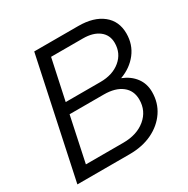

<svg xmlns="http://www.w3.org/2000/svg" viewBox="-159 -841 962 983"><g transform="rotate(-30 322.0 -350.0)"><path d="M22 0 171 -700H431Q522 -700 574 -658.5Q626 -617 626 -544Q626 -479 588.5 -430.5Q551 -382 488 -359Q536 -340 563 -304Q590 -268 590 -219Q590 -155 556.5 -105.5Q523 -56 465 -28Q407 0 331 0ZM181 -395H386Q459 -395 504.5 -433Q550 -471 550 -532Q550 -579 515 -606Q480 -633 420 -633H232ZM111 -67H332Q413 -67 463.5 -109Q514 -151 514 -218Q514 -271 475.5 -301Q437 -331 369 -331H167Z"/></g></svg>

Font: Red Hat Display VF
Style: Italic
Weight: 300
Italic angle: -12°
Designer: Pentagram, MCKL
Foundry: Pentagram, MCKL
Version: Version 1.010